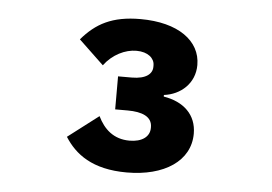

<svg xmlns="http://www.w3.org/2000/svg" viewBox="-37 -751 674 475"><g transform="rotate(5 300.0 -513.5)"><path d="M251 -558V-476H282C318 -476 343 -466 343 -440V-438C343 -416 324 -402 293 -402C253 -402 229 -425 214 -456L138 -398C164 -357 207 -323 293 -323C386 -323 450 -365 450 -433C450 -480 418 -510 368 -518V-522C409 -527 444 -557 444 -603C444 -663 388 -704 294 -704C224 -704 184 -682 149 -641L211 -582C232 -610 263 -625 291 -625C320 -625 336 -610 336 -593V-589C336 -572 321 -558 285 -558Z"/></g></svg>

Font: IBM Plex Mono
Style: Bold
Weight: 700
Monospace: yes
Designer: Mike Abbink, Paul van der Laan, Pieter van Rosmalen
Foundry: Bold Monday
Version: Version 2.004